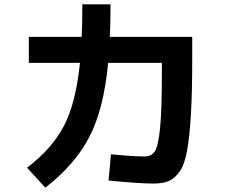

<svg xmlns="http://www.w3.org/2000/svg" viewBox="-20 -820 1040 886"><path d="M360 -800H490Q490 -720 487 -650H867V-547Q867 -393 861 -292Q855 -191 843.5 -126Q832 -61 809 -28.5Q786 4 758.5 15.5Q731 27 687 27Q621 27 481 13L492 -108Q595 -98 647 -98Q679 -98 694.5 -121.5Q710 -145 718.5 -227.5Q727 -310 727 -482V-530H479Q459 -316 392 -187.5Q325 -59 189 46L105 -46Q219 -133 274.5 -238Q330 -343 349 -530H113V-650H357Q360 -719 360 -800Z"/></svg>

Font: M PLUS 1p
Style: Bold
Weight: 700
Version: Version 1.062